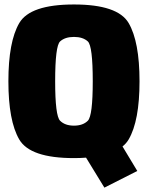

<svg xmlns="http://www.w3.org/2000/svg" viewBox="-20 -701 662 858"><path d="M446.5 137.5 364.5 3.5Q339 5.5 310.5 5.5Q114.5 5.5 66 -77.8Q17.5 -161 17.5 -337.8Q17.5 -514.5 66 -597.8Q114.5 -681 310.5 -681Q506.5 -681 555 -597.8Q603.5 -514.5 603.5 -337.8Q603.5 -161 555 -78Q544.5 -60 527.5 -46.5L593.5 63ZM310.5 -139.5Q350.5 -139.5 372.5 -161.5Q394.5 -183.5 394.5 -337.5Q394.5 -495.5 372.5 -515.8Q350.5 -536 310.5 -536Q270.5 -536 248.5 -515.8Q226.5 -495.5 226.5 -337.5Q226.5 -183.5 248.5 -161.5Q270.5 -139.5 310.5 -139.5Z"/></svg>

Font: Anybody Black
Style: Regular
Weight: 900
Designer: Tyler Finck
Foundry: Etcetera Type Company
Version: Version 1.010; ttfautohint (v1.8.3) -l 8 -r 50 -G 200 -x 14 